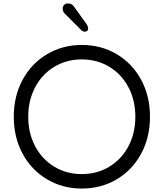

<svg xmlns="http://www.w3.org/2000/svg" viewBox="-20 -1071 951 1115"><path d="M60 -393Q60 -513 111.5 -608Q163 -703 253.5 -756.5Q344 -810 455 -810Q567 -810 657.5 -756.5Q748 -703 799.5 -608Q851 -513 851 -393Q851 -273 799.5 -178Q748 -83 657.5 -29.5Q567 24 455 24Q344 24 253.5 -29.5Q163 -83 111.5 -178Q60 -273 60 -393ZM766 -393Q766 -489 725.5 -565Q685 -641 614 -683.5Q543 -726 455 -726Q367 -726 296 -683.5Q225 -641 184.5 -565Q144 -489 144 -393Q144 -297 184.5 -221Q225 -145 296 -102.5Q367 -60 455 -60Q543 -60 614 -102.5Q685 -145 725.5 -221Q766 -297 766 -393ZM450 -898 356 -992Q351 -996 347.5 -1005Q344 -1014 344 -1022Q344 -1034 352.5 -1042.5Q361 -1051 373 -1051Q388 -1051 396 -1046Q404 -1041 411 -1031L482 -932Q492 -917 492 -903Q492 -897 486.5 -892Q481 -887 474 -887Q460 -887 450 -898Z"/></svg>

Font: Tsukimi Rounded Medium
Style: Regular
Weight: 500
Designer: Takashi Funayama
Foundry: Takashi Funayama
Version: Version 1.032; ttfautohint (v1.8.3)